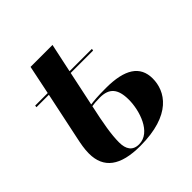

<svg xmlns="http://www.w3.org/2000/svg" viewBox="-172 -787 940 940"><g transform="rotate(-45 297.5 -317.0)"><path d="M278 10C494 10 555 -94 555 -181C555 -268 490 -310 360 -310C300 -310 273 -307 252 -304L290 -484H445L447 -494H292L324 -644H172L141 -494H54L53 -484H139L87 -237C80 -204 74 -174 74 -142C74 -40 141 10 278 10ZM280 0C235 0 217 -30 217 -76C217 -131 229 -198 250 -294C262 -296 282 -298 306 -298C370 -298 399 -266 399 -190C399 -116 363 0 280 0Z"/></g></svg>

Font: Noto Serif Display
Style: Bold Italic
Weight: 700
Italic angle: -12°
Designer: Monotype Design Team
Foundry: Monotype Imaging Inc.
Version: Version 2.009